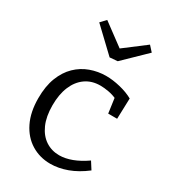

<svg xmlns="http://www.w3.org/2000/svg" viewBox="-194 -896 900 1007"><g transform="rotate(30 256.5 -392.5)"><path d="M272 9Q208 9 156.5 -22.5Q105 -54 75.5 -114Q46 -174 46 -258Q46 -331 66.5 -383.5Q87 -436 122 -470Q157 -504 202.5 -520.5Q248 -537 297 -537Q337 -537 382.5 -526Q428 -515 462 -496L458 -371H404L391 -465L399 -456Q374 -468 346 -473Q318 -478 296 -478Q244 -478 206.5 -451.5Q169 -425 149 -377Q129 -329 129 -263Q129 -195 150 -148Q171 -101 207.5 -77Q244 -53 290 -53Q326 -53 366 -68Q406 -83 449 -113L477 -69Q425 -29 373 -10Q321 9 272 9ZM413 -794 442 -762 310 -634 263 -630 124 -762 154 -794 312 -677H259Z"/></g></svg>

Font: Pack4
Style: Regular
Weight: 400
Version: Version 2.002